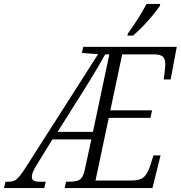

<svg xmlns="http://www.w3.org/2000/svg" viewBox="-74 -951 914 971"><path d="M-54 0 -46 -32H-30Q-14 -32 -2 -37Q10 -42 25 -60Q40 -78 65 -118L422 -677L340 -683L347 -714H820L789 -549H754Q755 -557 757 -572.5Q759 -588 760.5 -603Q762 -618 762 -625Q762 -651 750.5 -663.5Q739 -676 703 -676H544L484 -393H695L687 -355H476L409 -38H590Q635 -38 654.5 -56.5Q674 -75 688 -120L702 -165H738L697 0H253L260 -32H274Q298 -32 314.5 -36Q331 -40 341 -55Q351 -70 357 -103L388 -246H191L116 -124Q99 -97 93 -82.5Q87 -68 87 -56Q87 -43 96 -37.5Q105 -32 133 -32H157L150 0ZM217 -284H396L479 -676H458Q445 -652 425 -618Q405 -584 382.5 -547.5Q360 -511 340 -479ZM570 -771 573 -782Q595 -812 621 -852Q647 -892 667 -931H736L735 -922Q721 -901 698 -873Q675 -845 648.5 -818Q622 -791 599 -771Z"/></svg>

Font: Noto Serif Condensed Light
Style: Italic
Weight: 300
Width: 3
Italic angle: -12°
Designer: Monotype Design Team
Foundry: Monotype Imaging Inc.
Version: Version 2.014; ttfautohint (v1.8.4.7-5d5b)